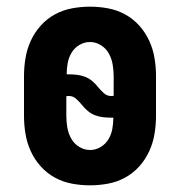

<svg xmlns="http://www.w3.org/2000/svg" viewBox="-20 -548 540 576"><path d="M250 8Q223 8 196 3Q169 -2 145 -15Q121 -28 102.5 -48.5Q84 -69 72.5 -94Q61 -119 56.5 -146Q52 -173 52 -200V-320Q52 -347 56.5 -374Q61 -401 72.5 -426Q84 -451 102.5 -471.5Q121 -492 145 -505Q169 -518 196 -523Q223 -528 250 -528Q277 -528 304 -523Q331 -518 355 -505Q379 -492 397.5 -471.5Q416 -451 427.5 -426Q439 -401 443.5 -374Q448 -347 448 -320V-200Q448 -173 443.5 -146Q439 -119 427.5 -94Q416 -69 397.5 -48.5Q379 -28 355 -15Q331 -2 304 3Q277 8 250 8ZM313 -260Q315 -260 317 -260Q319 -260 321 -261V-320Q321 -337 318 -354.5Q315 -372 306.5 -387.5Q298 -403 282.5 -412.5Q267 -422 250 -422Q233 -422 218 -413Q203 -404 194.5 -389.5Q186 -375 183 -358.5Q180 -342 180 -325H187Q199 -325 211.5 -323.5Q224 -322 235.5 -317.5Q247 -313 256.5 -305Q266 -297 274 -287Q282 -277 291.5 -268.5Q301 -260 313 -260ZM250 -98Q267 -98 282 -107Q297 -116 305.5 -130.5Q314 -145 317 -161.5Q320 -178 320 -195H313Q301 -195 288.5 -196.5Q276 -198 264.5 -202.5Q253 -207 243.5 -215Q234 -223 226 -233Q218 -243 208.5 -251.5Q199 -260 187 -260Q185 -260 183 -260Q181 -260 179 -259V-200Q179 -183 182 -165.5Q185 -148 193.5 -132.5Q202 -117 217.5 -107.5Q233 -98 250 -98Z"/></svg>

Font: Iosevka Curly Slab Heavy
Style: Regular
Weight: 900
Monospace: yes
Designer: Belleve Invis
Foundry: Belleve Invis
Version: Version 22.1.2; ttfautohint (v1.8.4)